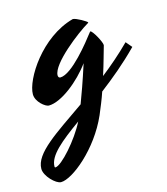

<svg xmlns="http://www.w3.org/2000/svg" viewBox="-211 -373 692 794"><g transform="rotate(-15 135.0 24.5)"><path d="M360 -146C318 -104 276 -68 234 -35C251 -88 262 -131 269 -154C270 -157 270 -158 270 -158C270 -172 241 -225 231 -227C229 -226 228 -224 227 -223C201 -189 112 -75 62 -75C56 -75 53 -80 53 -86C53 -136 183 -235 229 -262C229 -262 232 -263 232 -265C232 -269 188 -295 174 -295C32 -257 -66 -101 -66 -37C-66 -4 -28 25 -14 25C40 25 123 -42 170 -107C146 -32 128 17 114 54C-13 143 -112 203 -112 270C-112 301 -69 344 -47 344C2 344 121 248 178 118C191 87 204 56 214 26C269 -16 326 -63 382 -120ZM-54 279C-56 279 -57 277 -57 275C-57 228 1 181 86 120C51 190 -28 279 -54 279Z"/></g></svg>

Font: Yesteryear
Style: Regular
Weight: 400
Designer: Astigmatic (AOETI)
Foundry: Astigmatic (AOETI)
Version: Version 1.000